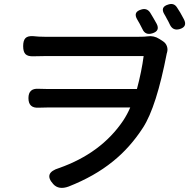

<svg xmlns="http://www.w3.org/2000/svg" viewBox="-20 -865 931 945"><path d="M242 41Q192 -14 271 -38Q478 -111 586 -271Q606 -301 621 -336H214Q184 -336 170 -335Q120 -332 120 -382Q120 -431 169 -428Q183 -427 211 -427H654Q677 -513 687 -589H443H200Q162 -589 144 -588Q117 -587 105.5 -598.5Q94 -610 94 -638Q94 -666 105.5 -677.5Q117 -689 144 -687Q170 -684 200 -684H664Q692 -684 706 -686Q737 -691 765 -673L782 -662Q796 -653 801.5 -637.5Q807 -622 802 -606V-605L801 -603Q750 -339 684 -237Q620 -138 535 -70Q445 3 318 53Q269 71 242 41ZM681 -722Q677 -731 667 -749Q662 -759 656 -768Q633 -806 675 -818Q703 -827 719 -803Q735 -777 751 -748Q769 -713 730 -701Q695 -690 681 -722ZM816 -744Q814 -749 809 -758.5Q804 -768 801 -773Q799 -777 795.5 -783.5Q792 -790 790 -793Q766 -831 809 -843Q837 -852 852 -827Q866 -807 885 -770.5Q904 -734 865 -722Q831 -712 816 -744Z"/></svg>

Font: GenSenRounded JP M
Style: Regular
Weight: 500
Version: Version 1.501;PS 1;hotconv 16.6.51;makeotf.lib2.5.65220